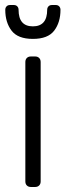

<svg xmlns="http://www.w3.org/2000/svg" viewBox="-20 -745 263 765"><path d="M1 0ZM120 0H103Q93 0 87 -6Q81 -12 81 -22V-498Q81 -508 87 -514Q93 -520 103 -520H120Q130 -520 136 -514Q142 -508 142 -498V-22Q142 -12 136 -6Q130 0 120 0ZM35 -725Q44 -725 49 -719.5Q54 -714 54 -706Q54 -640 111 -640Q168 -640 168 -706Q168 -714 173 -719.5Q178 -725 187 -725H202Q211 -725 216 -719.5Q221 -714 221 -706Q221 -656 196 -623Q171 -590 111 -590Q51 -590 26 -623Q1 -656 1 -706Q1 -714 6 -719.5Q11 -725 20 -725Z"/></svg>

Font: Hezaedrus Light
Style: Regular
Weight: 300
Designer: Hubert & Fischer
Foundry: Hubert & Fischer
Version: Version 1.10;September 3, 2019;FontCreator 11.5.0.2425 64-bi